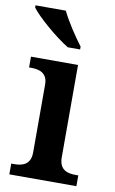

<svg xmlns="http://www.w3.org/2000/svg" viewBox="-87 -813 514 860"><g transform="rotate(10 170.0 -383.0)"><path d="M178 -606H234V-619C205 -657 162 -721 141 -766H3V-756C28 -721 118 -642 178 -606ZM19 0H324V-49H312C277 -49 237 -57 237 -116V-536H23V-487H32C66 -487 107 -479 107 -424V-115C107 -57 66 -49 32 -49H19Z"/></g></svg>

Font: Noto Serif Semi
Style: Regular
Weight: 600
Designer: Monotype Design Team
Foundry: Monotype Imaging Inc.
Version: Version 1.002